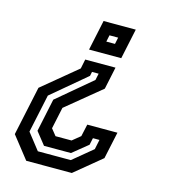

<svg xmlns="http://www.w3.org/2000/svg" viewBox="-106 -784 761 867"><g transform="rotate(15 275.0 -350.0)"><path d="M377.5 -510.5 355.5 -406.5 193 -273 171.5 -172 196 -141.5H271L308.5 -172L321 -229H462L435 -103L310 0H97L16 -103L65 -332.5L227 -466.5L236 -510.5ZM354 -644.5H313.5L307 -613.5H347.5ZM421.5 -700 391.5 -558.5H241L271 -700ZM311 -464.5H280L276 -445L115 -309.5L77 -131L136.5 -55H290.5L382.5 -131L392 -176.5H361.5L354.5 -144L283 -86H157L111 -144L143.5 -298L304.5 -433.5Z"/></g></svg>

Font: Tourney SemiBold
Style: Italic
Weight: 600
Italic angle: -12°
Version: Version 1.015